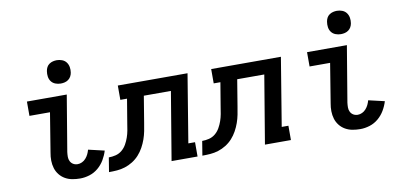

<svg xmlns="http://www.w3.org/2000/svg" viewBox="-71 -981 2542 1215"><g transform="rotate(-10 1200.0 -373.5)"><path d="M358 8Q332 8 307.5 3.5Q283 -1 262 -13Q241 -25 226 -44Q211 -63 204 -86Q197 -109 196.5 -134.5Q196 -160 201 -186L242 -438H110V-530H366L306 -171Q304 -155 304 -140Q304 -125 310.5 -112Q317 -99 329.5 -91.5Q342 -84 358 -84Q372 -84 386 -90.5Q400 -97 410.5 -109Q421 -121 427.5 -134.5Q434 -148 438 -163L541 -139Q532 -109 515.5 -81Q499 -53 474 -32Q449 -11 418.5 -1.5Q388 8 358 8ZM341 -605Q323 -605 306.5 -611.5Q290 -618 280 -631.5Q270 -645 267.5 -662.5Q265 -680 268 -698Q270 -711 276 -722.5Q282 -734 293 -741.5Q304 -749 316.5 -752Q329 -755 341 -755Q359 -755 375.5 -748.5Q392 -742 402 -728.5Q412 -715 415 -697.5Q418 -680 415 -662Q413 -649 406.5 -637.5Q400 -626 389.5 -618.5Q379 -611 366.5 -608Q354 -605 341 -605Z M544 0 559 -92Q581 -92 603.5 -97.5Q626 -103 644 -118Q662 -133 673.5 -153.5Q685 -174 692.5 -195.5Q700 -217 704 -239Q708 -261 711 -282L737 -438H694V-530H1142L1070 -92H1113V0H946L1019 -438H845L817 -268Q813 -242 808 -216.5Q803 -191 794 -165.5Q785 -140 771.5 -115.5Q758 -91 739.5 -70.5Q721 -50 697 -35Q673 -20 647.5 -12Q622 -4 596 -2Q570 0 544 0Z M1144 0 1159 -92Q1181 -92 1203.5 -97.5Q1226 -103 1244 -118Q1262 -133 1273.5 -153.5Q1285 -174 1292.5 -195.5Q1300 -217 1304 -239Q1308 -261 1311 -282L1337 -438H1294V-530H1742L1670 -92H1713V0H1546L1619 -438H1445L1417 -268Q1413 -242 1408 -216.5Q1403 -191 1394 -165.5Q1385 -140 1371.5 -115.5Q1358 -91 1339.5 -70.5Q1321 -50 1297 -35Q1273 -20 1247.5 -12Q1222 -4 1196 -2Q1170 0 1144 0Z M2158 8Q2132 8 2107.5 3.5Q2083 -1 2062 -13Q2041 -25 2026 -44Q2011 -63 2004 -86Q1997 -109 1996.5 -134.5Q1996 -160 2001 -186L2042 -438H1910V-530H2166L2106 -171Q2104 -155 2104 -140Q2104 -125 2110.5 -112Q2117 -99 2129.5 -91.5Q2142 -84 2158 -84Q2172 -84 2186 -90.5Q2200 -97 2210.5 -109Q2221 -121 2227.5 -134.5Q2234 -148 2238 -163L2341 -139Q2332 -109 2315.5 -81Q2299 -53 2274 -32Q2249 -11 2218.5 -1.5Q2188 8 2158 8ZM2141 -605Q2123 -605 2106.5 -611.5Q2090 -618 2080 -631.5Q2070 -645 2067.5 -662.5Q2065 -680 2068 -698Q2070 -711 2076 -722.5Q2082 -734 2093 -741.5Q2104 -749 2116.5 -752Q2129 -755 2141 -755Q2159 -755 2175.5 -748.5Q2192 -742 2202 -728.5Q2212 -715 2215 -697.5Q2218 -680 2215 -662Q2213 -649 2206.5 -637.5Q2200 -626 2189.5 -618.5Q2179 -611 2166.5 -608Q2154 -605 2141 -605Z"/></g></svg>

Font: Iosevka Curly Slab SmBdEx
Style: Italic
Weight: 600
Width: 7
Italic angle: -9°
Monospace: yes
Designer: Belleve Invis
Foundry: Belleve Invis
Version: Version 11.1.0; ttfautohint (v1.8.3)